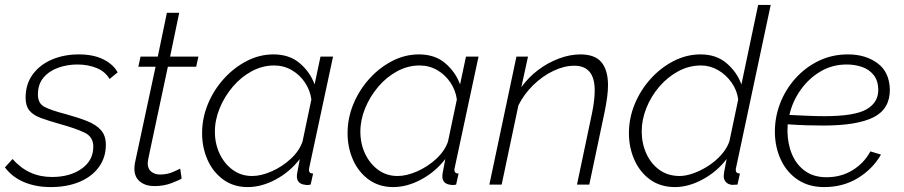

<svg xmlns="http://www.w3.org/2000/svg" viewBox="-37 -750 3671 780"><path d="M169 10Q109 10 61 -10Q13 -30 -17 -70L14 -104Q78 -31 174 -31Q247 -31 294.5 -64.5Q342 -98 342 -154Q342 -194 307 -211Q272 -228 207 -246Q161 -259 129.5 -270.5Q98 -282 82.5 -301Q67 -320 67 -353Q67 -409 96.5 -448.5Q126 -488 175 -508.5Q224 -529 283 -529Q343 -529 383.5 -508.5Q424 -488 441 -456L408 -429Q391 -459 356 -473.5Q321 -488 277 -488Q237 -488 200 -475Q163 -462 140 -435Q117 -408 117 -366Q117 -330 143.5 -316Q170 -302 228 -287Q279 -273 316 -258.5Q353 -244 373 -221.5Q393 -199 393 -162Q393 -110 364.5 -71Q336 -32 285.5 -11Q235 10 169 10Z M509 -65Q509 -74 511 -87L595 -479H525L534 -520H604L641 -698H691L654 -520H769L760 -479H645L570 -127Q563 -95 563 -87Q563 -64 577.5 -52.5Q592 -41 613 -41Q642 -41 666 -51.5Q690 -62 695 -65L701 -25Q693 -19 661 -6.5Q629 6 590 6Q555 6 532 -12Q509 -30 509 -65Z M969 10Q912 10 870 -20.5Q828 -51 806 -101Q784 -151 784 -209Q784 -270 807.5 -327Q831 -384 872 -429.5Q913 -475 965 -502Q1017 -529 1074 -529Q1139 -529 1181 -493Q1223 -457 1241 -407L1265 -520H1316L1220 -72Q1218 -64 1218 -60Q1218 -45 1235 -45L1225 0Q1219 1 1214 1.5Q1209 2 1205 1Q1169 -2 1169 -34Q1169 -41 1171.5 -53Q1174 -65 1181 -104Q1141 -52 1083.5 -21Q1026 10 969 10ZM987 -35Q1024 -35 1067 -54Q1110 -73 1144.5 -105Q1179 -137 1192 -175L1228 -346Q1223 -383 1202 -414.5Q1181 -446 1148.5 -465Q1116 -484 1076 -484Q1029 -484 985.5 -460.5Q942 -437 908.5 -397.5Q875 -358 855.5 -310.5Q836 -263 836 -215Q836 -166 855.5 -125Q875 -84 909 -59.5Q943 -35 987 -35Z M1560 10Q1503 10 1461 -20.5Q1419 -51 1397 -101Q1375 -151 1375 -209Q1375 -270 1398.5 -327Q1422 -384 1463 -429.5Q1504 -475 1556 -502Q1608 -529 1665 -529Q1730 -529 1772 -493Q1814 -457 1832 -407L1856 -520H1907L1811 -72Q1809 -64 1809 -60Q1809 -45 1826 -45L1816 0Q1810 1 1805 1.5Q1800 2 1796 1Q1760 -2 1760 -34Q1760 -41 1762.5 -53Q1765 -65 1772 -104Q1732 -52 1674.5 -21Q1617 10 1560 10ZM1578 -35Q1615 -35 1658 -54Q1701 -73 1735.5 -105Q1770 -137 1783 -175L1819 -346Q1814 -383 1793 -414.5Q1772 -446 1739.5 -465Q1707 -484 1667 -484Q1620 -484 1576.5 -460.5Q1533 -437 1499.5 -397.5Q1466 -358 1446.5 -310.5Q1427 -263 1427 -215Q1427 -166 1446.5 -125Q1466 -84 1500 -59.5Q1534 -35 1578 -35Z M2061 -520H2108L2081 -396Q2110 -436 2149 -465.5Q2188 -495 2233 -512Q2278 -529 2321 -529Q2380 -529 2406.5 -497Q2433 -465 2433 -404Q2433 -381 2429.5 -355Q2426 -329 2420 -299L2357 0H2307L2368 -290Q2379 -343 2379 -383Q2379 -483 2296 -483Q2255 -483 2211 -462Q2167 -441 2129.5 -404.5Q2092 -368 2069 -322L2001 0H1951Z M2705 10Q2646 10 2604 -20.5Q2562 -51 2540 -101Q2518 -151 2518 -209Q2518 -270 2541.5 -327Q2565 -384 2606 -429.5Q2647 -475 2699.5 -502Q2752 -529 2809 -529Q2873 -529 2915 -493Q2957 -457 2975 -407L3043 -730H3094L2954 -72Q2952 -65 2952 -60Q2952 -45 2969 -45L2959 0Q2945 1 2937 1Q2920 -1 2911.5 -11Q2903 -21 2903 -35Q2903 -40 2905 -52Q2907 -64 2915 -104Q2875 -52 2817.5 -21Q2760 10 2705 10ZM2724 -35Q2749 -35 2780 -46Q2811 -57 2841 -76.5Q2871 -96 2893.5 -121.5Q2916 -147 2926 -175L2962 -346Q2957 -384 2934.5 -415.5Q2912 -447 2879.5 -465.5Q2847 -484 2811 -484Q2762 -484 2718.5 -460.5Q2675 -437 2641.5 -398Q2608 -359 2589 -311.5Q2570 -264 2570 -217Q2570 -167 2589 -125.5Q2608 -84 2642.5 -59.5Q2677 -35 2724 -35Z M3311 10Q3249 10 3204.5 -19.5Q3160 -49 3136 -99.5Q3112 -150 3111 -210Q3110 -271 3131.5 -328Q3153 -385 3193.5 -430.5Q3234 -476 3288.5 -502.5Q3343 -529 3408 -529Q3479 -529 3527.5 -493.5Q3576 -458 3578 -387Q3579 -308 3512.5 -274Q3446 -240 3308 -240Q3277 -240 3241.5 -241Q3206 -242 3163 -245Q3162 -231 3162 -217Q3163 -164 3181 -122Q3199 -80 3234 -55Q3269 -30 3321 -30Q3380 -30 3426.5 -58.5Q3473 -87 3499 -135L3542 -122Q3508 -63 3448 -26.5Q3388 10 3311 10ZM3403 -488Q3344 -488 3296 -459.5Q3248 -431 3215 -384Q3182 -337 3170 -283Q3214 -281 3247.5 -279.5Q3281 -278 3311 -278Q3435 -278 3483.5 -306Q3532 -334 3531 -387Q3530 -423 3512 -445.5Q3494 -468 3465 -478Q3436 -488 3403 -488Z"/></svg>

Font: Raleway Light
Style: Italic
Weight: 300
Italic angle: -12°
Designer: Matt McInerney, Pablo Impallari, Rodrigo Fuenzalida
Foundry: Matt McInerney, Pablo Impallari, Rodrigo Fuenzalida
Version: Version 4.026